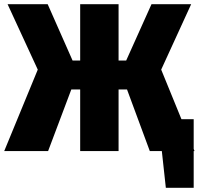

<svg xmlns="http://www.w3.org/2000/svg" viewBox="-35 -716 942 910"><path d="M887 0H883V174H751L732 0H675L567 -292H527V0H345V-292H303L193 0H-15L144 -386L1 -696H191L309 -429H345V-696H527V-429H563L683 -696H871L729 -386L825 -151H883V-10Z"/></svg>

Font: Fira Sans Condensed Black
Style: Regular
Weight: 900
Width: 3
Designer: Carrois Corporate & Edenspiekermann AG
Foundry: Carrois Corporate GbR & Edenspiekermann AG
Version: Version 4.203